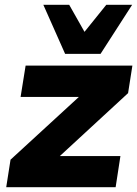

<svg xmlns="http://www.w3.org/2000/svg" viewBox="-20 -782 574 802"><path d="M6 0 24 -115 354 -418 347 -377H66L87 -508H533L515 -393L181 -85L188 -130H483L463 0ZM252 -557 161 -762H269L333 -649L424 -762H532L400 -557Z"/></svg>

Font: Mulish ExtraLight Black
Style: Italic
Weight: 900
Italic angle: -9°
Version: Version 3.603